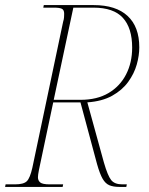

<svg xmlns="http://www.w3.org/2000/svg" viewBox="-32 -734 585 754"><path d="M-12 0 -10 -10H27Q61 -10 73.5 -22.5Q86 -35 95 -75L216 -649Q219 -658 219.5 -666.5Q220 -675 220 -680Q220 -695 211 -699.5Q202 -704 180 -704H138L140 -714H336Q423 -714 469 -671.5Q515 -629 515 -548Q515 -516 505 -480.5Q495 -445 471.5 -412.5Q448 -380 408.5 -358Q369 -336 311 -332L376 -96Q391 -44 404.5 -27Q418 -10 448 -10H466L464 0H437Q413 0 397.5 -6.5Q382 -13 371 -32Q360 -51 349 -90L284 -332H177L121 -67Q117 -47 117 -38Q117 -25 126 -17.5Q135 -10 163 -10H216L214 0ZM284 -342Q349 -342 394 -368.5Q439 -395 463 -441.5Q487 -488 487 -547Q487 -624 450.5 -664Q414 -704 335 -704H256L179 -342Z"/></svg>

Font: Noto Serif Display SemiCondensed Thin
Style: Italic
Weight: 100
Width: 4
Italic angle: -12°
Designer: Monotype Design Team
Foundry: Monotype Imaging Inc.
Version: Version 2.009